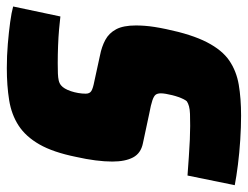

<svg xmlns="http://www.w3.org/2000/svg" viewBox="-112 -632 744 577"><g transform="rotate(-90 260.5 -344.0)"><path d="M201 8Q167 8 128 5.5Q89 3 53.5 -1.5Q18 -6 -8 -11L21 -153Q50 -151 77.5 -149Q105 -147 129 -146Q153 -145 170 -145Q192 -145 206 -145.5Q220 -146 229 -148.5Q238 -151 244 -155Q247 -158 250.5 -165Q254 -172 257 -180.5Q260 -189 262.5 -199Q265 -209 266.5 -218Q268 -227 268 -233Q268 -243 264 -248.5Q260 -254 247 -258.5Q234 -263 207 -268L118 -287Q88 -293 75.5 -316.5Q63 -340 63 -379Q63 -402 66.5 -429.5Q70 -457 77 -488Q91 -557 114.5 -598Q138 -639 171 -660.5Q204 -682 247.5 -689Q291 -696 344 -696Q381 -696 416.5 -693Q452 -690 481.5 -686Q511 -682 529 -677L499 -535Q483 -537 460 -539Q437 -541 410.5 -542Q384 -543 359 -543Q340 -543 327.5 -542.5Q315 -542 306.5 -540Q298 -538 292 -533Q287 -529 282.5 -521.5Q278 -514 274.5 -503.5Q271 -493 269 -481.5Q267 -470 267 -459Q267 -447 275 -442Q283 -437 304 -433L382 -416Q408 -411 428.5 -400Q449 -389 460.5 -367.5Q472 -346 472 -308Q472 -296 471 -282Q470 -268 467.5 -252Q465 -236 461 -217Q445 -140 421.5 -94.5Q398 -49 366.5 -27.5Q335 -6 294 1Q253 8 201 8Z"/></g></svg>

Font: Saira SemiCondensed Black
Style: Italic
Weight: 900
Width: 4
Italic angle: -12°
Designer: Hector Gatti with collaboration of the Omnibus-Type team
Foundry: Omnibus-Type
Version: Version 1.101